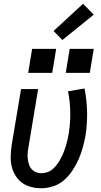

<svg xmlns="http://www.w3.org/2000/svg" viewBox="-20 -994 540 1022"><path d="M199 8Q171 8 144.5 1Q118 -6 97 -21.5Q76 -37 62 -60Q48 -83 42 -109.5Q36 -136 37 -164Q38 -192 42 -221L92 -520H183L131 -207Q128 -192 127 -177Q126 -162 128 -147Q130 -132 134.5 -118Q139 -104 148.5 -93.5Q158 -83 171.5 -77.5Q185 -72 200 -72Q217 -72 233.5 -78Q250 -84 263.5 -96.5Q277 -109 287 -123.5Q297 -138 305 -153.5Q313 -169 319.5 -185.5Q326 -202 331 -218Q336 -234 339.5 -250.5Q343 -267 346 -284Q355 -341 354 -397.5Q353 -454 342 -508L430 -523Q442 -462 443.5 -399Q445 -336 435 -271Q429 -240 420.5 -208.5Q412 -177 398.5 -146.5Q385 -116 366 -87Q347 -58 321.5 -35.5Q296 -13 263.5 -2.5Q231 8 199 8ZM330 -606 351 -734H479L458 -606ZM130 -606 151 -734H279L258 -606ZM312 -781 265 -829 422 -974 479 -916Z"/></svg>

Font: Iosevka SS04 Medium
Style: Italic
Weight: 500
Italic angle: -9°
Monospace: yes
Designer: Belleve Invis
Foundry: Belleve Invis
Version: Version 19.0.0; ttfautohint (v1.8.4)